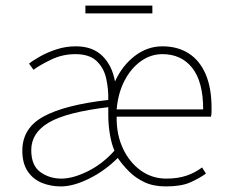

<svg xmlns="http://www.w3.org/2000/svg" viewBox="-20 -656 816 688"><path d="M198 12Q161 12 129.5 -1Q98 -14 79 -42.5Q60 -71 60 -116Q60 -197 136 -238.5Q212 -280 368 -298Q369 -337 360.5 -375Q352 -413 326 -437.5Q300 -462 250 -462Q204 -462 163.5 -442.5Q123 -423 100 -406L84 -428Q99 -440 125 -454.5Q151 -469 183.5 -479.5Q216 -490 252 -490Q312 -490 347 -455.5Q382 -421 392 -364Q418 -421 463 -455.5Q508 -490 562 -490Q617 -490 656.5 -464.5Q696 -439 717 -390Q738 -341 738 -270Q738 -263 738 -255Q738 -247 736 -238H398Q397 -174 420.5 -124Q444 -74 484.5 -45Q525 -16 576 -16Q617 -16 648 -26.5Q679 -37 704 -56L718 -34Q691 -15 659.5 -1.5Q628 12 574 12Q530 12 498 -3Q466 -18 442.5 -41.5Q419 -65 402 -90Q356 -44 299.5 -16Q243 12 198 12ZM200 -16Q241 -16 294 -42Q347 -68 390 -116Q380 -139 374 -173.5Q368 -208 368 -244V-272Q218 -254 155 -217Q92 -180 92 -118Q92 -63 124.5 -39.5Q157 -16 200 -16ZM398 -264H708Q708 -363 669 -412.5Q630 -462 562 -462Q520 -462 484.5 -436.5Q449 -411 426 -366.5Q403 -322 398 -264ZM286 -608V-636H526V-608Z"/></svg>

Font: Mada ExtraLight
Style: Regular
Weight: 250
Designer: Khaled Hosny
Version: Version 1.5